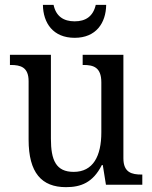

<svg xmlns="http://www.w3.org/2000/svg" viewBox="-20 -762 629 792"><path d="M288 -606C376 -606 417 -667 418 -742H375C364 -694 333 -674 288 -674C243 -674 211 -694 201 -742H157C158 -667 199 -606 288 -606ZM252 10C313 10 363 -8 400 -81H404L417 0H567V-42H564C524 -42 489 -50 489 -109V-536H321V-494H324C365 -494 398 -485 398 -422V-216C398 -118 364 -53 284 -53C211 -53 190 -101 190 -190V-536H21V-494H24C65 -494 98 -485 98 -427V-186C98 -49 152 10 252 10Z"/></svg>

Font: Noto Serif Devanagari SemiCondensed
Style: Regular
Weight: 400
Width: 4
Designer: Universal Thirst, Indian Type Foundry and the Monotype Design Team
Foundry: Monotype Imaging Inc.
Version: Version 2.004